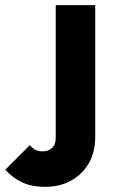

<svg xmlns="http://www.w3.org/2000/svg" viewBox="-150 -506 442 744"><path d="M25.5 218Q-27.5 218 -64.5 200.5Q-101.5 183 -129.5 151.5L-34.5 56.5Q-23.5 69.5 -11.8 75Q0 80.5 15 80.5Q37 80.5 51.5 67.5Q66 54.5 66 27.5V-486H219V25Q219 84 193.8 127.2Q168.5 170.5 125 194.2Q81.5 218 25.5 218Z"/></svg>

Font: Outfit Thin
Style: Regular
Weight: 100
Designer: Rodrigo Fuenzalida
Foundry: fragTYPE
Version: Version 1.100;gftools[0.9.27]